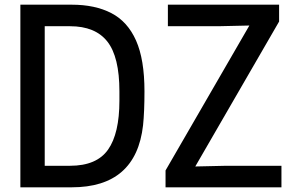

<svg xmlns="http://www.w3.org/2000/svg" viewBox="-20 -800 1262 820"><path d="M1182 0H687V-72L1045 -691L913 -688H697V-780H1172V-708L814 -89L946 -92H1182ZM286 0H67V-780H286Q386 -780 455.5 -744Q525 -708 561 -627Q597 -546 597 -410Q597 -323 591 -265Q561 0 286 0ZM279 -92Q393 -92 441.5 -161Q490 -230 490 -370V-410Q490 -557 438.5 -622.5Q387 -688 279 -688H171V-92Z"/></svg>

Font: Tanohe Sans Medium
Style: Regular
Weight: 500
Designer: Village Type and Design LLC
Foundry: Cooper Hewitt Smithsonian Design Museum
Version: Version 1.00;September 29, 2021;FontCreator 13.0.0.2655 64-b